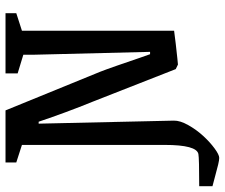

<svg xmlns="http://www.w3.org/2000/svg" viewBox="-120 -564 796 679"><g transform="rotate(-90 277.5 -225.0)"><path d="M58.1 152.8Q50.8 152.8 35.2 149.2Q19.5 145.5 -6.1 138.4Q-31.7 131.3 -42 128.9V82Q56.6 82 71.8 79.1Q104 72.8 104 -40V-544.9L42 -564.9V-603H226.1L362.8 -268.1Q369.1 -252.4 384.5 -208.3Q399.9 -164.1 412.1 -127.9L424.8 -91.8H433.1L422.9 -504.9V-540L356.9 -560.1V-603H569.8V-564.9L507.8 -544.9V-6.8Q491.2 -4.4 461.7 -1Q432.1 2.4 410.9 4.6Q389.6 6.8 388.2 6.8L372.1 -1L256.8 -294.9Q218.8 -388.2 186 -485.8H179.2L189.9 -7.8Q190.4 14.2 174.1 43.2Q157.7 72.3 136 95.9Q114.3 119.6 91.8 136.2Q69.3 152.8 58.1 152.8Z"/></g></svg>

Font: Grenze
Style: Regular
Weight: 400
Designer: Renata Polastri
Foundry: Omnibus-Type
Version: Version 1.002;PS 001.002;hotconv 1.0.88;makeotf.lib2.5.64775